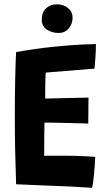

<svg xmlns="http://www.w3.org/2000/svg" viewBox="-20 -868 518 894"><path d="M408.5 6.5Q358 3 309 0.5Q260 -2 209 -3.5Q171.5 -5 132 -6.8Q92.5 -8.5 55 -10Q52 -92.5 50.5 -170.8Q49 -249 49 -318Q49 -434 51 -513.2Q53 -592.5 55 -625.5Q148 -642 227.2 -650Q306.5 -658 359.8 -660.5Q413 -663 426.5 -663Q426.5 -633.5 424.8 -606.2Q423 -579 420 -548.5L193 -530Q192 -522 191.5 -505.5Q191 -489 190.8 -469.8Q190.5 -450.5 190.5 -434Q190.5 -417.5 190.5 -409Q202 -409.5 221.5 -409.8Q241 -410 265 -410.8Q289 -411.5 313 -412Q337 -412.5 357.8 -412.8Q378.5 -413 392 -413.5L391 -292.5Q384.5 -293 364.2 -293.5Q344 -294 317.2 -294.8Q290.5 -295.5 263.8 -296Q237 -296.5 216.2 -297Q195.5 -297.5 187 -297Q187 -291.5 186.8 -277.2Q186.5 -263 186.2 -244.5Q186 -226 186 -206.5Q186 -187 185.8 -170Q185.5 -153 185.5 -142.5Q193.5 -143 222 -143Q250.5 -143 278.5 -143Q306 -143 333.8 -142.2Q361.5 -141.5 385 -140.2Q408.5 -139 423.5 -137.5Q423 -120 421.2 -97.8Q419.5 -75.5 417.5 -53.8Q415.5 -32 413 -15.8Q410.5 0.5 408.5 6.5ZM245 -848Q276.5 -848 297.2 -830.2Q318 -812.5 318 -785.5Q318 -757 300 -735.8Q282 -714.5 253.5 -714.5Q221 -714.5 197.8 -730.5Q174.5 -746.5 174.5 -775.5Q174.5 -811.5 194.8 -829.8Q215 -848 245 -848Z"/></svg>

Font: Grandstander Thin SemiBold
Style: Regular
Weight: 600
Version: Version 1.200